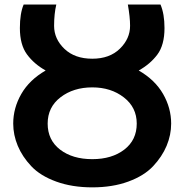

<svg xmlns="http://www.w3.org/2000/svg" viewBox="-20 -806 810 844"><path d="M38.1 -262.7Q38.1 -331.1 73.7 -393.1Q109.4 -455.1 180.7 -496.1Q129.9 -524.4 98.6 -566.9Q67.4 -609.4 67.4 -682.6Q67.4 -747.1 84 -786.1H227.5Q217.8 -745.1 217.8 -692.4Q217.8 -634.8 263.2 -591.3Q308.6 -547.9 385.7 -547.9Q461.9 -547.9 506.8 -591.8Q551.8 -635.7 551.8 -692.4Q551.8 -730.5 542 -786.1H685.5Q703.1 -745.1 703.1 -682.6Q703.1 -608.4 671.9 -566.4Q640.6 -524.4 589.8 -496.1Q661.1 -455.1 696.8 -393.1Q732.4 -331.1 732.4 -262.7Q732.4 -212.9 712.4 -165Q692.4 -117.2 652.8 -75.2Q613.3 -33.2 543.9 -7.8Q474.6 17.6 385.7 17.6Q296.9 17.6 227.1 -7.8Q157.2 -33.2 117.7 -75.2Q78.1 -117.2 58.1 -165Q38.1 -212.9 38.1 -262.7ZM189.5 -262.7Q189.5 -190.4 244.1 -148.4Q298.8 -106.4 385.7 -106.4Q471.7 -106.4 526.4 -148.4Q581.1 -190.4 581.1 -262.7Q581.1 -334 524.4 -377.9Q467.8 -421.9 385.7 -421.9Q302.7 -421.9 246.1 -378.4Q189.5 -335 189.5 -262.7Z"/></svg>

Font: Gothic A1 ExtraBold
Style: Regular
Weight: 800
Designer: HanYang I&C Co.,Ltd.
Foundry: HanYang I&C Co.,Ltd.
Version: Version 2.50